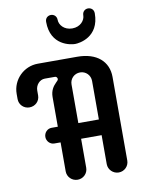

<svg xmlns="http://www.w3.org/2000/svg" viewBox="-130 -986 811 1066"><g transform="rotate(-10 275.5 -453.5)"><path d="M-30.8 -519V-489.7C-30.8 -457.5 -4.9 -432.6 26.4 -432.6C59.6 -432.6 85 -457.5 85 -489.7V-517.6C85 -547.9 108.4 -575.2 137.7 -575.2H194.3C205.1 -575.2 208.5 -565.9 208.5 -560.5C208.5 -554.2 201.7 -549.3 195.8 -543C178.7 -525.9 162.6 -503.9 162.6 -466.3V-299.8H127.4C103.5 -299.8 84.5 -279.8 84.5 -255.4C84.5 -231.9 103.5 -211.4 127.4 -211.4H162.6V-47.9C162.6 -16.6 188 9.3 220.7 9.3C252.4 9.3 278.3 -16.1 278.3 -47.9V-211.4H394V-47.9C394 -16.6 420.4 9.3 452.1 9.3C484.4 9.3 509.8 -16.6 509.8 -47.9V-519C509.8 -606.9 445.8 -663.6 336.4 -663.6H113.8C34.2 -663.6 -30.8 -598.6 -30.8 -519ZM278.3 -517.6C278.3 -549.3 303.2 -575.2 336.4 -575.2C368.7 -575.2 394 -549.3 394 -517.1V-299.8H278.3ZM336.9 -823.2C290.5 -823.2 264.6 -856.4 264.6 -884.3C264.6 -904.8 249 -917.5 232.4 -917.5C216.8 -917.5 199.7 -907.2 199.7 -884.3C199.7 -749.5 313.5 -735.4 336.9 -735.4C360.4 -735.4 474.1 -749.5 474.1 -884.3C474.1 -907.2 457 -917.5 441.4 -917.5C424.3 -917.5 409.2 -904.8 409.2 -884.3C409.2 -856.4 383.3 -823.2 336.9 -823.2Z"/></g></svg>

Font: Supermercado One
Style: Regular
Weight: 400
Designer: James Grieshaber
Foundry: James Grieshaber
Version: Version 1.002